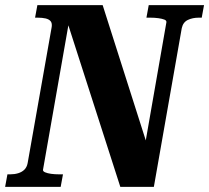

<svg xmlns="http://www.w3.org/2000/svg" viewBox="-43 -730 817 750"><path d="M-23 0 -14 -49H-3Q14 -49 28.5 -53.5Q43 -58 52.5 -67.5Q62 -77 65 -93L159 -625Q161 -640 154.5 -647.5Q148 -655 135 -658Q122 -661 104 -661H94L103 -710H358L540 -139L512 -99L607 -643Q608 -650 599 -653.5Q590 -657 575.5 -659Q561 -661 544 -661H529L538 -710H754L745 -661H734Q709 -661 690.5 -652Q672 -643 667 -620L558 0H427L209 -678L233 -682L125 -67Q124 -61 133 -57Q142 -53 156.5 -51Q171 -49 188 -49H203L194 0Z"/></svg>

Font: Roboto Serif 72pt SemiCondensed SemiBold
Style: Italic
Weight: 600
Width: 4
Italic angle: -10°
Designer: Greg Gazdowicz
Foundry: Commercial Type
Version: Version 1.008